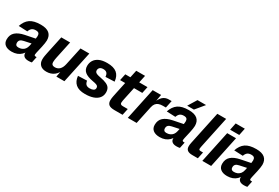

<svg xmlns="http://www.w3.org/2000/svg" viewBox="69 -1776 4102 2825"><g transform="rotate(30 2120.0 -363.5)"><path d="M381 -244 242.2 -214.4Q204 -206.8 185.6 -189.4Q167.2 -172 167.2 -139.2Q167.2 -115.4 180.2 -103.1Q193.2 -90.8 220.2 -90.8Q252.4 -90.8 279.2 -102.1Q306 -113.4 324.9 -137.5Q343.8 -161.6 351.6 -199.4Q354.6 -215.6 359.8 -240.4Q365 -265.2 370.2 -292.4Q375.4 -319.6 378.9 -342.9Q382.4 -366.2 382.4 -379.2Q382.4 -408.4 368.5 -423.8Q354.6 -439.2 318.4 -439.2Q277.6 -439.2 253.7 -420.5Q229.8 -401.8 216.4 -362.2L67.2 -368.6Q97.2 -460 160.4 -504Q223.6 -548 340.8 -548Q438.6 -548 485.8 -508.1Q533 -468.2 533 -390.8Q533 -370.6 528.1 -340.5Q523.2 -310.4 516.1 -276.7Q509 -243 501.4 -211.5Q493.8 -180 488.9 -156.4Q484 -132.8 484 -123.6Q484 -111.8 490.4 -107.3Q496.8 -102.8 508.8 -102.8H524.4L502.8 0Q494.8 2.2 478.7 3.9Q462.6 5.6 447.2 5.6Q397.8 5.6 372.9 -14.4Q348 -34.4 348 -69.4Q348 -80.4 349.9 -91.9Q351.8 -103.4 355.8 -116L365.2 -108Q348.2 -72.2 320.1 -45.2Q292 -18.2 252.9 -3.1Q213.8 12 163.6 12Q92 12 51.8 -19.4Q11.6 -50.8 11.6 -109.6Q11.6 -189.4 62.6 -234.5Q113.6 -279.6 210.8 -299.2L401.2 -337.4Z M752.8 12Q684.8 12 648.9 -22.6Q613 -57.2 613 -115.6Q613 -146.4 618.1 -176.1Q623.2 -205.8 629.2 -233.4L693.6 -536H843.6L781.4 -243.8Q777.6 -224.8 774.1 -203.4Q770.6 -182 770.6 -160.6Q770.6 -135 785.3 -121Q800 -107 829.2 -107Q877.4 -107 909.5 -138.5Q941.6 -170 954.8 -233.2L1019.8 -536H1169.8L1055.6 0H919.2L947.8 -154.4L965.4 -150.4Q937 -69.8 883.1 -28.9Q829.2 12 752.8 12Z M1410.2 12Q1303.6 12 1250.3 -34.9Q1197 -81.8 1189 -168.8L1340.6 -174.2Q1346 -133 1367 -113.7Q1388 -94.4 1428.8 -94.4Q1467.8 -94.4 1491.4 -107.7Q1515 -121 1515 -149.2Q1515 -165.6 1507.4 -176.7Q1499.8 -187.8 1478.7 -195.5Q1457.6 -203.2 1416.6 -210Q1320.6 -227 1276.4 -263.6Q1232.2 -300.2 1232.2 -364.4Q1232.2 -416 1257.4 -457.5Q1282.6 -499 1335.2 -523.5Q1387.8 -548 1470.4 -548Q1579.6 -548 1634.8 -502.6Q1690 -457.2 1698.8 -363.6L1547.2 -357.6Q1543.8 -402.2 1523.7 -421.9Q1503.6 -441.6 1464 -441.6Q1425 -441.6 1405.9 -423.4Q1386.8 -405.2 1386.8 -376.4Q1386.8 -359.8 1396 -348.1Q1405.2 -336.4 1426.2 -328.4Q1447.2 -320.4 1482.4 -314Q1553.8 -301.4 1594.7 -282.4Q1635.6 -263.4 1652.6 -234.5Q1669.6 -205.6 1669.6 -162.8Q1669.6 -107.2 1637.7 -67.8Q1605.8 -28.4 1547.8 -8.2Q1489.8 12 1410.2 12Z M1904.8 0Q1837.4 0 1809 -23.8Q1780.6 -47.6 1780.6 -95.6Q1780.6 -125.8 1787.6 -161.3Q1794.6 -196.8 1802.6 -234.4L1894 -661.8H2044L1951.8 -228.8Q1946.6 -204.8 1942.4 -182.8Q1938.2 -160.8 1938.2 -145.6Q1938.2 -128.4 1949.3 -120.1Q1960.4 -111.8 1983.2 -111.8H2067.6L2043.8 0ZM1756.8 -424.2 1780.6 -536H2158L2134.2 -424.2Z M2133 0 2246.2 -536H2388.6L2361 -380.4L2350 -382.4Q2380.4 -463.6 2421 -499.8Q2461.6 -536 2520 -536H2568.4L2542.4 -411.6H2492.8Q2451 -411.6 2421.5 -400.7Q2392 -389.8 2373.6 -365.6Q2355.2 -341.4 2346.8 -301.4L2283 0Z M2896 -244 2757.2 -214.4Q2719 -206.8 2700.6 -189.4Q2682.2 -172 2682.2 -139.2Q2682.2 -115.4 2695.2 -103.1Q2708.2 -90.8 2735.2 -90.8Q2767.4 -90.8 2794.2 -102.1Q2821 -113.4 2839.9 -137.5Q2858.8 -161.6 2866.6 -199.4Q2869.6 -215.6 2874.8 -240.4Q2880 -265.2 2885.2 -292.4Q2890.4 -319.6 2893.9 -342.9Q2897.4 -366.2 2897.4 -379.2Q2897.4 -408.4 2883.5 -423.8Q2869.6 -439.2 2833.4 -439.2Q2792.6 -439.2 2768.7 -420.5Q2744.8 -401.8 2731.4 -362.2L2582.2 -368.6Q2612.2 -460 2675.4 -504Q2738.6 -548 2855.8 -548Q2953.6 -548 3000.8 -508.1Q3048 -468.2 3048 -390.8Q3048 -370.6 3043.1 -340.5Q3038.2 -310.4 3031.1 -276.7Q3024 -243 3016.4 -211.5Q3008.8 -180 3003.9 -156.4Q2999 -132.8 2999 -123.6Q2999 -111.8 3005.4 -107.3Q3011.8 -102.8 3023.8 -102.8H3039.4L3017.8 0Q3009.8 2.2 2993.7 3.9Q2977.6 5.6 2962.2 5.6Q2912.8 5.6 2887.9 -14.4Q2863 -34.4 2863 -69.4Q2863 -80.4 2864.9 -91.9Q2866.8 -103.4 2870.8 -116L2880.2 -108Q2863.2 -72.2 2835.1 -45.2Q2807 -18.2 2767.9 -3.1Q2728.8 12 2678.6 12Q2607 12 2566.8 -19.4Q2526.6 -50.8 2526.6 -109.6Q2526.6 -189.4 2577.6 -234.5Q2628.6 -279.6 2725.8 -299.2L2916.2 -337.4ZM2800.2 -591.4 2890.6 -738.6H3036.2L2914.6 -591.4Z M3226.8 0Q3172.4 0 3145 -20.9Q3117.6 -41.8 3117.6 -88Q3117.6 -113.4 3124.5 -146.2Q3131.4 -179 3138.4 -211.8L3244 -710H3394L3286.4 -201.6Q3282.4 -182 3278.8 -164Q3275.2 -146 3275.2 -135.2Q3275.2 -123.2 3282.3 -117.5Q3289.4 -111.8 3306 -111.8H3346.4L3323 0Z M3399 0 3512.2 -536H3662.2L3549 0ZM3524 -601.6 3548.8 -722.4H3704L3679.2 -601.6Z M4042 -244 3903.2 -214.4Q3865 -206.8 3846.6 -189.4Q3828.2 -172 3828.2 -139.2Q3828.2 -115.4 3841.2 -103.1Q3854.2 -90.8 3881.2 -90.8Q3913.4 -90.8 3940.2 -102.1Q3967 -113.4 3985.9 -137.5Q4004.8 -161.6 4012.6 -199.4Q4015.6 -215.6 4020.8 -240.4Q4026 -265.2 4031.2 -292.4Q4036.4 -319.6 4039.9 -342.9Q4043.4 -366.2 4043.4 -379.2Q4043.4 -408.4 4029.5 -423.8Q4015.6 -439.2 3979.4 -439.2Q3938.6 -439.2 3914.7 -420.5Q3890.8 -401.8 3877.4 -362.2L3728.2 -368.6Q3758.2 -460 3821.4 -504Q3884.6 -548 4001.8 -548Q4099.6 -548 4146.8 -508.1Q4194 -468.2 4194 -390.8Q4194 -370.6 4189.1 -340.5Q4184.2 -310.4 4177.1 -276.7Q4170 -243 4162.4 -211.5Q4154.8 -180 4149.9 -156.4Q4145 -132.8 4145 -123.6Q4145 -111.8 4151.4 -107.3Q4157.8 -102.8 4169.8 -102.8H4185.4L4163.8 0Q4155.8 2.2 4139.7 3.9Q4123.6 5.6 4108.2 5.6Q4058.8 5.6 4033.9 -14.4Q4009 -34.4 4009 -69.4Q4009 -80.4 4010.9 -91.9Q4012.8 -103.4 4016.8 -116L4026.2 -108Q4009.2 -72.2 3981.1 -45.2Q3953 -18.2 3913.9 -3.1Q3874.8 12 3824.6 12Q3753 12 3712.8 -19.4Q3672.6 -50.8 3672.6 -109.6Q3672.6 -189.4 3723.6 -234.5Q3774.6 -279.6 3871.8 -299.2L4062.2 -337.4Z"/></g></svg>

Font: Geist
Style: Italic
Weight: 400
Italic angle: -12°
Designer: Basement.studio, Andrés Briganti, Mateo Zaragoza
Foundry: Basement.studio, Vercel, Andrés Briganti, Guido Ferreyra, Mateo Zaragoza
Version: Version 1.500